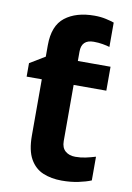

<svg xmlns="http://www.w3.org/2000/svg" viewBox="-87 -820 608 885"><g transform="rotate(10 217.0 -377.5)"><path d="M283 -765Q312 -765 336.5 -759.5Q361 -754 375 -749V-635Q362 -639 342 -642.5Q322 -646 300 -646Q243 -646 243 -590V-546H396V-434H243V-171Q243 -140 261 -124.5Q279 -109 308 -109Q333 -109 356 -114Q379 -119 402 -126V-15Q378 -5 342.5 2.5Q307 10 265 10Q216 10 177.5 -6Q139 -22 116.5 -61.5Q94 -101 94 -171V-434H23V-497L94 -540V-593Q94 -685 145.5 -725Q197 -765 283 -765Z"/></g></svg>

Font: Noto Sans IKEA
Style: Bold
Weight: 600
Designer: Monotype Design Team
Foundry: Monotype Imaging Inc.
Version: Version 2.001